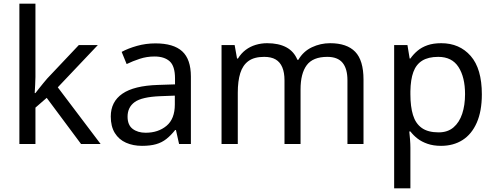

<svg xmlns="http://www.w3.org/2000/svg" viewBox="-20 -780 2685 1040"><path d="M172 -363Q172 -347 170.5 -321Q169 -295 168 -276H172Q178 -284 190 -299Q202 -314 214.5 -329.5Q227 -345 236 -355L407 -536H510L293 -307L525 0H419L233 -250L172 -197V0H85V-760H172Z M822 -545Q920 -545 967 -502Q1014 -459 1014 -365V0H950L933 -76H929Q906 -47 881.5 -27.5Q857 -8 825.5 1Q794 10 749 10Q701 10 662.5 -7Q624 -24 602 -59.5Q580 -95 580 -149Q580 -229 643 -272.5Q706 -316 837 -320L928 -323V-355Q928 -422 899 -448Q870 -474 817 -474Q775 -474 737 -461.5Q699 -449 666 -433L639 -499Q674 -518 722 -531.5Q770 -545 822 -545ZM848 -259Q748 -255 709.5 -227Q671 -199 671 -148Q671 -103 698.5 -82Q726 -61 769 -61Q837 -61 882 -98.5Q927 -136 927 -214V-262Z M1768 -546Q1859 -546 1904 -499.5Q1949 -453 1949 -349V0H1862V-345Q1862 -408 1835.5 -440Q1809 -472 1753 -472Q1675 -472 1641.5 -427Q1608 -382 1608 -296V0H1521V-345Q1521 -387 1509 -415.5Q1497 -444 1473 -458Q1449 -472 1411 -472Q1357 -472 1326 -449.5Q1295 -427 1281.5 -384Q1268 -341 1268 -278V0H1180V-536H1251L1264 -463H1269Q1286 -491 1310.5 -509.5Q1335 -528 1365 -537Q1395 -546 1427 -546Q1489 -546 1530.5 -524Q1572 -502 1591 -456H1596Q1623 -502 1669.5 -524Q1716 -546 1768 -546Z M2370 -546Q2469 -546 2529.5 -477Q2590 -408 2590 -269Q2590 -178 2562.5 -115.5Q2535 -53 2485.5 -21.5Q2436 10 2369 10Q2328 10 2296 -1Q2264 -12 2241.5 -29.5Q2219 -47 2203 -68H2197Q2199 -51 2201 -25Q2203 1 2203 20V240H2115V-536H2187L2199 -463H2203Q2219 -486 2241.5 -505Q2264 -524 2295.5 -535Q2327 -546 2370 -546ZM2354 -472Q2300 -472 2267 -451.5Q2234 -431 2219 -390Q2204 -349 2203 -286V-269Q2203 -203 2217 -157Q2231 -111 2264.5 -87Q2298 -63 2356 -63Q2405 -63 2436.5 -90Q2468 -117 2483.5 -163.5Q2499 -210 2499 -270Q2499 -362 2463.5 -417Q2428 -472 2354 -472Z"/></svg>

Font: Noto Sans Khmer UI
Style: Regular
Weight: 400
Designer: Danh Hong and the Monotype Design Team
Foundry: Monotype Imaging Inc.
Version: Version 2.002